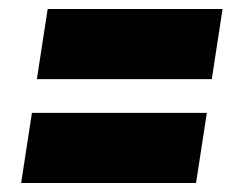

<svg xmlns="http://www.w3.org/2000/svg" viewBox="-20 -525 531 427"><path d="M440 -274 416 -118H27L51 -274ZM475 -505 451 -349H62L86 -505Z"/></svg>

Font: Georama ExtraBold
Style: Italic
Weight: 800
Italic angle: -9°
Version: Version 1.001